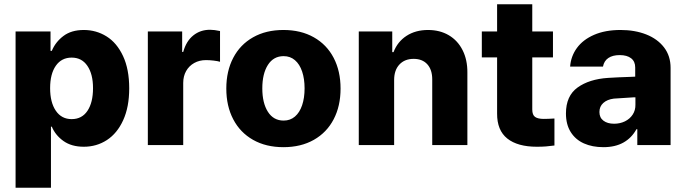

<svg xmlns="http://www.w3.org/2000/svg" viewBox="-20 -677 3197 896"><path d="M52.7 -530.3H215.8V-439.5H221.7Q238.8 -481 275.9 -509Q313 -537.1 371.1 -537.1Q429.2 -537.1 477.3 -507.1Q525.4 -477.1 554.2 -415.5Q583 -354 583 -264.6Q583 -177.7 554.9 -116.2Q526.9 -54.7 478.8 -23.4Q430.7 7.8 371.1 7.8Q314 7.8 276.4 -18.8Q238.8 -45.4 221.7 -85.9H217.8V199.2H52.7ZM314.5 -121.1Q362.3 -121.1 388.2 -159.9Q414.1 -198.7 414.1 -265.6Q414.1 -331.1 387.9 -369.6Q361.8 -408.2 314.5 -408.2Q267.1 -408.2 240.5 -370.1Q213.9 -332 213.9 -265.6Q213.9 -199.2 240.5 -160.2Q267.1 -121.1 314.5 -121.1Z M669.9 -530.3H830.1V-434.6H835Q849.1 -485.4 882.1 -511.7Q915 -538.1 960 -538.1Q979.5 -538.1 1006.8 -532.2V-388.7Q995.6 -392.1 976.6 -394.3Q957.5 -396.5 941.4 -396.5Q910.6 -396.5 886.5 -383.1Q862.3 -369.6 848.6 -345.5Q835 -321.3 835 -290V0H669.9Z M1036.1 -263.7Q1036.1 -345.2 1068.4 -407Q1100.6 -468.8 1160.9 -502.9Q1221.2 -537.1 1302.7 -537.1Q1384.3 -537.1 1444.6 -502.9Q1504.9 -468.8 1537.1 -407Q1569.3 -345.2 1569.3 -263.7Q1569.3 -182.1 1537.1 -120.4Q1504.9 -58.6 1444.6 -24.4Q1384.3 9.8 1302.7 9.8Q1221.2 9.8 1160.9 -24.4Q1100.6 -58.6 1068.4 -120.4Q1036.1 -182.1 1036.1 -263.7ZM1401.4 -264.6Q1401.4 -309.1 1389.9 -343.3Q1378.4 -377.4 1356.4 -396.2Q1334.5 -415 1303.7 -415Q1256.3 -415 1230.2 -374Q1204.1 -333 1204.1 -264.6Q1204.1 -196.3 1230.2 -155.3Q1256.3 -114.3 1303.7 -114.3Q1334.5 -114.3 1356.4 -133.1Q1378.4 -151.9 1389.9 -186Q1401.4 -220.2 1401.4 -264.6Z M1819.3 0H1654.3V-530.3H1810.5V-433.6H1816.4Q1835 -482.4 1877.2 -509.8Q1919.4 -537.1 1977.5 -537.1Q2032.7 -537.1 2074.5 -512.5Q2116.2 -487.8 2138.9 -442.6Q2161.6 -397.5 2161.1 -337.9V0H1997.1V-306.6Q1997.1 -351.6 1974.1 -377Q1951.2 -402.3 1910.2 -402.3Q1868.7 -402.3 1844 -376Q1819.3 -349.6 1819.3 -303.7Z M2560.5 -409.2H2463.9V-166Q2463.9 -140.6 2477.1 -131.3Q2490.2 -122.1 2517.6 -122.1Q2538.1 -122.1 2567.4 -124V2Q2545.4 4.9 2528.1 6.3Q2510.7 7.8 2485.4 7.8Q2395.5 7.8 2347.4 -30.5Q2299.3 -68.8 2299.8 -147.5V-409.2H2228.5V-530.3H2299.8V-657.2H2463.9V-530.3H2560.5Z M2817.4 -313.5Q2861.3 -316.4 2924.8 -318.4Q2932.6 -319.3 2944.3 -319.3V-362.3Q2944.3 -390.1 2925.3 -405Q2906.2 -419.9 2872.1 -419.9Q2838.9 -419.9 2818.8 -406.2Q2798.8 -392.6 2793.9 -366.2H2640.6Q2644 -414.1 2672.1 -452.9Q2700.2 -491.7 2752.2 -514.4Q2804.2 -537.1 2876 -537.1Q2942.4 -537.1 2995.4 -516.4Q3048.3 -495.6 3078.9 -455.8Q3109.4 -416 3109.4 -360.4V0H2954.1V-74.2H2950.2Q2927.7 -33.2 2889.2 -11.7Q2850.6 9.8 2795.9 9.8Q2744.1 9.8 2704.8 -7.8Q2665.5 -25.4 2643.3 -60.8Q2621.1 -96.2 2621.1 -147.5Q2621.1 -229.5 2675.3 -268.6Q2729.5 -307.6 2817.4 -313.5ZM2845.7 -99.6Q2873.5 -99.6 2896.5 -110.8Q2919.4 -122.1 2932.6 -142.3Q2945.8 -162.6 2945.3 -188.5V-222.7H2935.5L2844.7 -216.8Q2813.5 -212.9 2795.4 -196.5Q2777.3 -180.2 2777.3 -154.3Q2777.3 -127.9 2796.1 -113.8Q2814.9 -99.6 2845.7 -99.6Z"/></svg>

Font: WEMIX Pretendard ExtraBold
Style: Regular
Weight: 800
Designer: Base glyphs from Inter by Rasmus Andersson; Hangeul glyphs from Noto Sans CJK(Source Han Sans) by Jang Soo-young and Kan
Foundry: Kil Hyung-jin
Version: Version 1.000